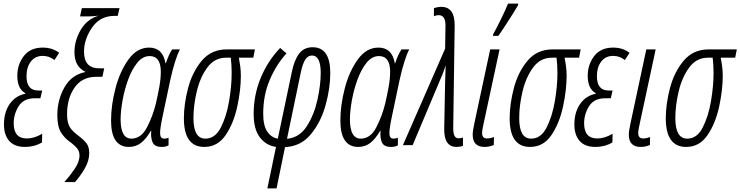

<svg xmlns="http://www.w3.org/2000/svg" viewBox="-20 -805 4107 1065"><path d="M213 -15 214 -63Q170 -37 129 -37Q56 -37 56 -121Q56 -172 83.5 -216Q111 -260 174 -260H204L214 -303H192Q127 -303 127 -382Q127 -432 151 -463.5Q175 -495 217 -495Q253 -495 282 -472L308 -512Q271 -541 217 -541Q148 -541 112 -494Q76 -447 76 -385Q76 -312 121 -288L120 -285Q66 -274 34 -228.5Q2 -183 2 -114Q2 -57 31 -23.5Q60 10 119 10Q171 10 213 -15Z M396 205Q427 170 451 128Q475 86 475 44Q475 9 459 -11Q443 -31 418 -50Q383 -75 367.5 -99.5Q352 -124 352 -172Q352 -259 393.5 -319Q435 -379 514 -379H548L558 -426H531Q446 -426 446 -518Q446 -587 490.5 -652Q535 -717 616 -717H633L643 -760H434L424 -714H468Q495 -714 526 -718Q462 -698 427.5 -639Q393 -580 393 -515Q393 -436 453 -407L452 -405Q377 -390 337.5 -320.5Q298 -251 298 -166Q298 -103 318.5 -70Q339 -37 376 -12Q397 4 409 19.5Q421 35 421 57Q421 93 393 133.5Q365 174 337 205Z M817 -80H819Q815 -45 825.5 -17.5Q836 10 877 10Q900 10 915 1V-41Q903 -36 891 -36Q868 -36 868 -66Q868 -94 881 -155L924 -359Q950 -477 978 -531H935Q915 -501 900 -454H898Q883 -541 807 -541Q740 -541 692.5 -475Q645 -409 620.5 -315Q596 -221 596 -137Q596 10 695 10Q734 10 763 -13Q792 -36 817 -80ZM649 -143Q649 -187 659.5 -246.5Q670 -306 690.5 -362.5Q711 -419 741 -456.5Q771 -494 810 -494Q872 -494 872 -407Q872 -369 864 -324.5Q856 -280 845 -232Q828 -162 795.5 -99Q763 -36 709 -36Q649 -36 649 -143Z M1316 -385Q1316 -412 1312.5 -438Q1309 -464 1305 -485H1385L1394 -531H1238Q1152 -531 1099.5 -468.5Q1047 -406 1023.5 -317Q1000 -228 1000 -149Q1000 10 1113 10Q1187 10 1231.5 -55.5Q1276 -121 1296 -213.5Q1316 -306 1316 -385ZM1053 -150Q1053 -220 1071.5 -298Q1090 -376 1130 -430.5Q1170 -485 1234 -485H1260Q1265 -448 1265 -399Q1265 -327 1250.5 -242.5Q1236 -158 1204.5 -97Q1173 -36 1119 -36Q1053 -36 1053 -150Z M1514 240 1561 11Q1649 7 1704.5 -60.5Q1760 -128 1786 -222Q1812 -316 1812 -400Q1812 -543 1714 -543Q1666 -543 1639 -507Q1612 -471 1599 -407L1521 -36Q1485 -42 1462.5 -75Q1440 -108 1440 -174Q1440 -277 1476 -361.5Q1512 -446 1569 -509L1534 -539Q1465 -467 1426 -372.5Q1387 -278 1387 -173Q1387 -88 1421.5 -43Q1456 2 1511 10L1463 240ZM1648 -401Q1659 -453 1673.5 -475Q1688 -497 1711 -497Q1759 -497 1759 -400Q1759 -335 1741 -252.5Q1723 -170 1682.5 -106Q1642 -42 1572 -35Z M2089 -80H2091Q2087 -45 2097.5 -17.5Q2108 10 2149 10Q2172 10 2187 1V-41Q2175 -36 2163 -36Q2140 -36 2140 -66Q2140 -94 2153 -155L2196 -359Q2222 -477 2250 -531H2207Q2187 -501 2172 -454H2170Q2155 -541 2079 -541Q2012 -541 1964.5 -475Q1917 -409 1892.5 -315Q1868 -221 1868 -137Q1868 10 1967 10Q2006 10 2035 -13Q2064 -36 2089 -80ZM1921 -143Q1921 -187 1931.5 -246.5Q1942 -306 1962.5 -362.5Q1983 -419 2013 -456.5Q2043 -494 2082 -494Q2144 -494 2144 -407Q2144 -369 2136 -324.5Q2128 -280 2117 -232Q2100 -162 2067.5 -99Q2035 -36 1981 -36Q1921 -36 1921 -143Z M2548 4V-42Q2536 -38 2522 -38Q2493 -38 2494 -98L2502 -663Q2503 -767 2428 -767Q2415 -767 2404.5 -764.5Q2394 -762 2387 -760V-715Q2400 -721 2413 -721Q2452 -721 2451 -662L2449 -535L2215 0H2269L2426 -373Q2434 -390 2440 -407.5Q2446 -425 2452 -442Q2451 -418 2450.5 -397.5Q2450 -377 2449 -351L2444 -90Q2443 10 2512 10Q2532 10 2548 4Z M2744 -606Q2756 -622 2778.5 -656.5Q2801 -691 2822.5 -725Q2844 -759 2853 -775L2855 -785H2798Q2785 -752 2759.5 -700Q2734 -648 2716 -616L2714 -606ZM2719 -1 2720 -45Q2699 -37 2681 -37Q2654 -37 2654 -68Q2654 -82 2662 -117L2751 -531H2699L2611 -120Q2602 -79 2602 -58Q2602 10 2668 10Q2695 10 2719 -1Z M3123 -385Q3123 -412 3119.5 -438Q3116 -464 3112 -485H3192L3201 -531H3045Q2959 -531 2906.5 -468.5Q2854 -406 2830.5 -317Q2807 -228 2807 -149Q2807 10 2920 10Q2994 10 3038.5 -55.5Q3083 -121 3103 -213.5Q3123 -306 3123 -385ZM2860 -150Q2860 -220 2878.5 -298Q2897 -376 2937 -430.5Q2977 -485 3041 -485H3067Q3072 -448 3072 -399Q3072 -327 3057.5 -242.5Q3043 -158 3011.5 -97Q2980 -36 2926 -36Q2860 -36 2860 -150Z M3377 -15 3378 -63Q3334 -37 3293 -37Q3220 -37 3220 -121Q3220 -172 3247.5 -216Q3275 -260 3338 -260H3368L3378 -303H3356Q3291 -303 3291 -382Q3291 -432 3315 -463.5Q3339 -495 3381 -495Q3417 -495 3446 -472L3472 -512Q3435 -541 3381 -541Q3312 -541 3276 -494Q3240 -447 3240 -385Q3240 -312 3285 -288L3284 -285Q3230 -274 3198 -228.5Q3166 -183 3166 -114Q3166 -57 3195 -23.5Q3224 10 3283 10Q3335 10 3377 -15Z M3585 -1 3586 -45Q3565 -37 3547 -37Q3520 -37 3520 -68Q3520 -82 3528 -117L3617 -531H3565L3477 -120Q3468 -79 3468 -58Q3468 10 3534 10Q3561 10 3585 -1Z M3989 -385Q3989 -412 3985.5 -438Q3982 -464 3978 -485H4058L4067 -531H3911Q3825 -531 3772.5 -468.5Q3720 -406 3696.5 -317Q3673 -228 3673 -149Q3673 10 3786 10Q3860 10 3904.5 -55.5Q3949 -121 3969 -213.5Q3989 -306 3989 -385ZM3726 -150Q3726 -220 3744.5 -298Q3763 -376 3803 -430.5Q3843 -485 3907 -485H3933Q3938 -448 3938 -399Q3938 -327 3923.5 -242.5Q3909 -158 3877.5 -97Q3846 -36 3792 -36Q3726 -36 3726 -150Z"/></svg>

Font: Noto Sans Display Condensed Light
Style: Italic
Weight: 300
Width: 3
Designer: Monotype Design team
Foundry: Monotype Imaging Inc.
Version: 1.000